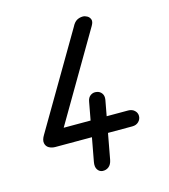

<svg xmlns="http://www.w3.org/2000/svg" viewBox="-103 -758 742 841"><g transform="rotate(-15 268.0 -338.0)"><path d="M86 -155Q70 -155 57.5 -162Q45 -169 42 -184Q39 -199 52 -220L300 -642Q310 -662 322.5 -669Q335 -676 350 -676Q359 -676 369 -670.5Q379 -665 383 -654Q387 -643 377 -626L143 -227H435Q453 -227 464 -216.5Q475 -206 475 -192Q475 -177 464 -166Q453 -155 435 -155ZM259 0Q245 -1 236.5 -13.5Q228 -26 232 -48L280 -308Q283 -327 295.5 -335.5Q308 -344 323 -341Q337 -339 345.5 -327.5Q354 -316 351 -298L303 -38Q299 -18 287 -8.5Q275 1 259 0Z"/></g></svg>

Font: Edu VIC WA NT Beginner Medium
Style: Regular
Weight: 500
Designer: Tina and Corey Anderson
Foundry: Google for Education
Version: Version 1.003